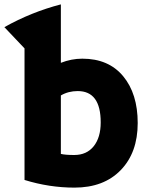

<svg xmlns="http://www.w3.org/2000/svg" viewBox="-58 -823 676 877"><path d="M220 -803V-536Q268 -555 318 -555Q438 -555 504.5 -475Q571 -395 571 -261Q571 -126 493.5 -46Q416 34 282 34Q167 34 54 -1V-602L-38 -699Q85 -768 220 -803ZM220 -387V-120Q240 -115 281 -115Q338 -115 370 -155Q402 -195 402 -264Q402 -407 297 -407Q254 -407 220 -387Z"/></svg>

Font: Repo
Style: ExtraBold
Weight: 800
Designer: Stefan Peev
Foundry: Context Ltd
Version: Version 001.000